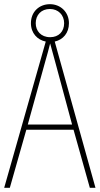

<svg xmlns="http://www.w3.org/2000/svg" viewBox="-20 -899 477 919"><path d="M410 0H437L242 -700C282 -709 310 -741 310 -788C310 -841 270 -879 219 -879C168 -879 128 -843 128 -788C128 -740 159 -708 199 -700L0 0H27L106 -278H332ZM220 -721C176 -721 151 -751 151 -788C151 -827 177 -856 219 -856C259 -856 287 -827 287 -788C287 -748 261 -721 220 -721ZM243 -607 325 -303H113L197 -606C206 -638 213 -662 220 -691C228 -660 235 -637 243 -607Z"/></svg>

Font: Noto Sans Devanagari Condensed Thin
Style: Regular
Weight: 100
Width: 3
Designer: Jelle Bosma - Monotype Design Team
Foundry: Monotype Imaging Inc.
Version: Version 2.004